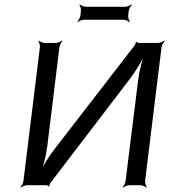

<svg xmlns="http://www.w3.org/2000/svg" viewBox="-20 -845 772 876"><path d="M209 -9 574 -487C602 -524 633 -576 646 -607L643 -608C629 -577 615 -520 610 -477L553 -20C552 -11 545 4 539 9L541 11C546 6 562 0 571 0H620C629 0 643 6 648 11L650 9C646 4 641 -11 642 -20L717 -629C718 -638 726 -653 732 -658L730 -660C724 -655 709 -649 700 -649H614C610 -649 604 -652 602 -654L599 -653C600 -650 598 -643 596 -640L232 -169C203 -133 173 -83 160 -52L164 -51C177 -81 191 -137 196 -180L251 -629C252 -638 260 -653 266 -658L264 -660C258 -655 243 -649 234 -649H185C176 -649 161 -655 157 -660L155 -658C159 -653 163 -638 162 -629L87 -20C86 -11 79 4 73 9L75 11C80 6 96 0 105 0H191C195 0 202 3 202 6L206 4C205 1 207 -6 209 -9ZM565 -775 567 -794C569 -803 576 -818 582 -823L580 -825C575 -820 559 -814 550 -814H372C363 -814 349 -820 344 -825L342 -823C346 -818 351 -803 349 -794L347 -775C346 -766 338 -751 333 -746L334 -744C340 -749 356 -755 365 -755H543C552 -755 566 -749 570 -744L573 -746C568 -751 564 -766 565 -775Z"/></svg>

Font: Gamestation Storm Oblique 
Style: Italic
Weight: 400
Designer: Jonas Hecksher
Foundry: Jonas Hecksher, Playtypeª, e-types AS
Version: Version 1.003